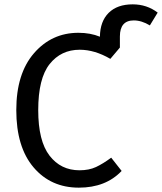

<svg xmlns="http://www.w3.org/2000/svg" viewBox="-20 -852 746 884"><path d="M591 -832Q656 -832 706 -794L670 -735Q632 -758 596 -758Q532 -758 532 -684V-633L488 -581Q416 -623 347 -623Q261 -623 208.5 -557Q156 -491 156 -345Q156 -203 208 -135.5Q260 -68 346 -68Q390 -68 422 -83Q454 -98 492 -126L540 -65Q467 12 343 12Q214 12 134.5 -81.5Q55 -175 55 -345Q55 -513 136.5 -607Q218 -701 341 -701Q396 -701 440 -683Q441 -754 480.5 -793Q520 -832 591 -832Z"/></svg>

Font: Fira Sans
Style: Regular
Weight: 400
Designer: Carrois Corporate & Edenspiekermann AG
Foundry: Carrois Corporate GbR & Edenspiekermann AG
Version: Version 4.106;PS 004.106;hotconv 1.0.70;makeotf.lib2.5.58329